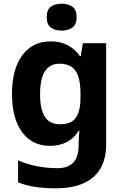

<svg xmlns="http://www.w3.org/2000/svg" viewBox="-20 -780 673 1040"><path d="M255 -556Q305 -556 345 -536Q385 -516 413 -476H417L429 -546H555V1Q555 79 524.5 132Q494 185 433 212.5Q372 240 282 240Q224 240 174.5 233Q125 226 78 208V89Q128 110 181.5 120.5Q235 131 291 131Q349 131 377.5 100Q406 69 406 7V-4Q406 -21 407.5 -39Q409 -57 410 -71H406Q378 -28 339 -9Q300 10 251 10Q154 10 99.5 -64.5Q45 -139 45 -272Q45 -406 101 -481Q157 -556 255 -556ZM302 -435Q267 -435 243.5 -416.5Q220 -398 208.5 -361.5Q197 -325 197 -270Q197 -188 223 -147.5Q249 -107 304 -107Q333 -107 354 -114.5Q375 -122 388.5 -139.5Q402 -157 409 -185Q416 -213 416 -253V-271Q416 -330 404 -366Q392 -402 367 -418.5Q342 -435 302 -435ZM314 -760Q347 -760 371 -744.5Q395 -729 395 -687Q395 -646 371 -630Q347 -614 314 -614Q280 -614 256.5 -630Q233 -646 233 -687Q233 -729 256.5 -744.5Q280 -760 314 -760Z"/></svg>

Font: Noto Sans Gurmukhi
Style: Regular
Weight: 400
Designer: Jelle Bosma - Monotype Design Team
Foundry: Monotype Imaging Inc.
Version: Version 2.003